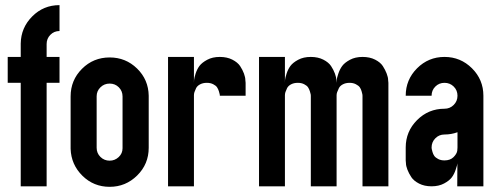

<svg xmlns="http://www.w3.org/2000/svg" viewBox="-20 -720 1921 742"><path d="M210 -700.2V-600.1Q189 -600.1 174.6 -585.4Q160.2 -570.8 160.2 -549.8V-500H210V-399.9H160.2V0H60.1V-399.9H9.8V-500H60.1V-551.8Q61 -612.8 104.5 -656.5Q147.9 -700.2 210 -700.2Z M403.8 -498Q465.8 -498 509.8 -455.1Q553.7 -412.1 554.7 -350.1V-148.9Q554.7 -85.9 510.3 -42Q465.8 2 403.8 2Q341.8 2 298.3 -41Q254.9 -84 252.9 -145V-148.9V-347.2Q252.9 -410.2 296.9 -454.1Q340.8 -498 403.8 -498ZM353.5 -348.1V-148.9Q353.5 -127.9 368.2 -113.5Q382.8 -99.1 403.8 -99.1Q423.8 -99.1 438.7 -113Q453.6 -127 453.6 -147V-347.2Q453.6 -368.2 439.2 -382.6Q424.8 -397 403.8 -397Q382.8 -397 368.2 -382.6Q353.5 -368.2 353.5 -348.1Z M629.4 -500H729.5V-399.9Q729.5 -403.8 730 -410.9Q730.5 -418 735.8 -435.1Q741.2 -452.1 750.7 -465.1Q760.3 -478 780.8 -489Q801.3 -500 829.3 -500Q857.4 -500 877.9 -489.5Q898.4 -479 908 -464.6Q917.5 -450.2 922.9 -435.5Q928.2 -420.9 928.2 -410.2L929.2 -399.9V-350.1H829.6Q829.6 -352.1 829.1 -355.5Q828.6 -358.9 825.9 -367.4Q823.2 -376 818.8 -382.6Q814.5 -389.2 804 -394.5Q793.5 -399.9 779.3 -399.9Q764.2 -399.9 753.2 -394Q742.2 -388.2 737.8 -379.2Q733.4 -370.1 731.4 -364Q729.5 -357.9 729.5 -352.1V0H629.4Z M981 -500H1081.1V-399.9Q1081.1 -403.8 1081.5 -410.9Q1082 -418 1087.4 -435.1Q1092.8 -452.1 1102.3 -465.1Q1111.8 -478 1132.3 -489Q1152.8 -500 1180.9 -500Q1209 -500 1229.5 -489.5Q1250 -479 1259.5 -464.6Q1269 -450.2 1274.4 -435.5Q1279.8 -420.9 1279.8 -410.2L1280.8 -399.9Q1280.8 -403.8 1281.2 -410.9Q1281.7 -418 1287.4 -435.1Q1293 -452.1 1302.5 -465.1Q1312 -478 1332.5 -489Q1353 -500 1381.1 -500Q1409.2 -500 1429.7 -489.5Q1450.2 -479 1459.5 -464.6Q1468.8 -450.2 1474.4 -435.5Q1480 -420.9 1480 -410.2L1481 -399.9V-351.1V0H1380.9V-350.1Q1380.9 -352.1 1380.4 -355.5Q1379.9 -358.9 1377.4 -367.4Q1375 -376 1370.4 -382.6Q1365.7 -389.2 1355.2 -394.5Q1344.7 -399.9 1331.1 -399.9Q1315.9 -399.9 1304.9 -394Q1293.9 -388.2 1289.6 -379.2Q1285.2 -370.1 1283 -364Q1280.8 -357.9 1280.8 -352.1V-351.1V0H1181.2V-350.1Q1181.2 -352.1 1180.7 -355.5Q1180.2 -358.9 1177.5 -367.4Q1174.8 -376 1170.4 -382.6Q1166 -389.2 1155.5 -394.5Q1145 -399.9 1130.9 -399.9Q1115.7 -399.9 1104.7 -394Q1093.8 -388.2 1089.4 -379.2Q1085 -370.1 1083 -364Q1081.1 -357.9 1081.1 -352.1V0H981Z M1848.1 -350.1V0H1747.1L1747.6 -88.9Q1747.6 -83.5 1741.2 -64.9Q1735.8 -47.9 1726.3 -34.9Q1716.8 -22 1696.3 -11Q1675.8 0 1647.9 0Q1620.1 0 1599.6 -10.5Q1579.1 -21 1569.6 -35.4Q1560.1 -49.8 1554.4 -64.5Q1548.8 -79.1 1548.8 -89.8L1547.9 -100.1V-149.9Q1547.9 -211.9 1591.8 -255.9Q1635.7 -299.8 1697.8 -299.8Q1718.8 -299.8 1733.4 -314.5Q1748 -329.1 1748 -350.1Q1748 -371.1 1733.4 -385.5Q1718.8 -399.9 1697.8 -399.9Q1676.8 -399.9 1662.4 -385.5Q1647.9 -371.1 1647.9 -350.1H1547.9Q1547.9 -412.1 1591.8 -456.1Q1635.7 -500 1697.8 -500Q1759.8 -500 1804 -456.1Q1848.1 -412.1 1848.1 -350.1ZM1697.8 -100.1Q1719.7 -100.1 1732.4 -112.5Q1745.1 -125 1747.1 -137.2L1748 -149.9V-209Q1724.1 -200.2 1697.8 -200.2Q1676.8 -200.2 1662.4 -185.5Q1647.9 -170.9 1647.9 -149.9Q1647.9 -147.9 1648.4 -144.5Q1648.9 -141.1 1651.4 -132.6Q1653.8 -124 1658.4 -117.4Q1663.1 -110.8 1673.3 -105.5Q1683.6 -100.1 1697.8 -100.1Z"/></svg>

Font: OSP-DIN
Style: DIN
Weight: 500
Width: 3
Version: Version 001.000